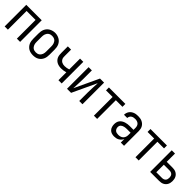

<svg xmlns="http://www.w3.org/2000/svg" viewBox="367 -1895 3266 3266"><g transform="rotate(45 2000.0 -261.5)"><path d="M64 0V-520H436V0H358V-450H142V0Z M750 8Q723 8 696 2.5Q669 -3 646 -16Q623 -29 604.5 -49.5Q586 -70 575 -94.5Q564 -119 560 -146Q556 -173 556 -200V-320Q556 -347 560 -374Q564 -401 575 -425.5Q586 -450 604.5 -470.5Q623 -491 646.5 -504Q670 -517 696.5 -524Q723 -531 750 -531Q777 -531 803.5 -524Q830 -517 853.5 -504Q877 -491 895.5 -470.5Q914 -450 925 -425.5Q936 -401 940 -374Q944 -347 944 -320V-200Q944 -173 940 -146Q936 -119 925 -94.5Q914 -70 895.5 -49.5Q877 -29 854 -16Q831 -3 804 2.5Q777 8 750 8ZM750 -62Q767 -62 784 -66Q801 -70 815 -79.5Q829 -89 839.5 -103Q850 -117 856 -133Q862 -149 864 -166Q866 -183 866 -200V-320Q866 -337 864 -354Q862 -371 855.5 -387.5Q849 -404 839 -418Q829 -432 814.5 -441Q800 -450 783 -454Q766 -458 748 -458Q731 -458 714.5 -453.5Q698 -449 684 -439.5Q670 -430 660 -416Q650 -402 644 -386.5Q638 -371 636 -354Q634 -337 634 -320V-200Q634 -183 636 -166Q638 -149 644 -133Q650 -117 660.5 -103Q671 -89 685 -79.5Q699 -70 716 -66Q733 -62 750 -62Z M1358 0V-190Q1331 -182 1303 -177.5Q1275 -173 1247 -173Q1221 -173 1196 -178Q1171 -183 1148 -194.5Q1125 -206 1107 -225Q1089 -244 1079 -267.5Q1069 -291 1066.5 -316.5Q1064 -342 1064 -368V-520H1142V-368Q1142 -351 1143.5 -334.5Q1145 -318 1152 -303Q1159 -288 1170.5 -276Q1182 -264 1197 -256.5Q1212 -249 1228.5 -246Q1245 -243 1261 -243Q1286 -243 1310.5 -247.5Q1335 -252 1358 -260V-520H1436V0Z M1564 0V-520H1642V-312Q1642 -254 1638.5 -197Q1635 -140 1633 -82L1838 -520H1936V0H1858V-208Q1858 -266 1861.5 -323Q1865 -380 1867 -438L1662 0Z M2211 0V-450H2052V-520H2448V-450H2289V0Z M2702 8Q2672 8 2643 -1Q2614 -10 2593.5 -32Q2573 -54 2564.5 -83Q2556 -112 2556 -141Q2556 -167 2562.5 -192Q2569 -217 2584.5 -237Q2600 -257 2622 -270.5Q2644 -284 2668.5 -292Q2693 -300 2718 -303Q2743 -306 2769 -306H2858V-355Q2858 -376 2851 -397Q2844 -418 2828 -432Q2812 -446 2791 -452Q2770 -458 2749 -458Q2729 -458 2709.5 -454Q2690 -450 2674 -439Q2658 -428 2649 -410Q2640 -392 2640 -373Q2640 -373 2640 -373Q2640 -373 2640 -373Q2640 -373 2640 -373Q2640 -373 2640 -373Q2640 -373 2640 -373Q2640 -373 2640 -373H2562Q2562 -373 2562 -373Q2562 -373 2562 -373Q2562 -396 2568.5 -418Q2575 -440 2588 -459Q2601 -478 2619.5 -491.5Q2638 -505 2659 -513.5Q2680 -522 2703 -525Q2726 -528 2749 -528Q2773 -528 2797 -524.5Q2821 -521 2843 -511Q2865 -501 2883.5 -485Q2902 -469 2914 -448Q2926 -427 2931 -403Q2936 -379 2936 -355V0H2858V-86Q2849 -64 2832.5 -45.5Q2816 -27 2795 -14.5Q2774 -2 2750 3Q2726 8 2702 8ZM2732 -62Q2756 -62 2780.5 -68.5Q2805 -75 2823 -91.5Q2841 -108 2849.5 -131.5Q2858 -155 2858 -180V-236H2769Q2754 -236 2738.5 -234.5Q2723 -233 2708.5 -229.5Q2694 -226 2680 -219.5Q2666 -213 2655 -203Q2644 -193 2639 -178.5Q2634 -164 2634 -149Q2634 -131 2641 -113Q2648 -95 2662 -83Q2676 -71 2694.5 -66.5Q2713 -62 2732 -62Z M3211 0V-450H3052V-520H3448V-450H3289V0Z M3564 0V-520H3642V-321H3780Q3802 -321 3823.5 -317.5Q3845 -314 3864.5 -304.5Q3884 -295 3900 -279.5Q3916 -264 3926 -244.5Q3936 -225 3940 -203.5Q3944 -182 3944 -161Q3944 -139 3940 -117.5Q3936 -96 3926 -76.5Q3916 -57 3900 -41.5Q3884 -26 3864.5 -16.5Q3845 -7 3823.5 -3.5Q3802 0 3780 0ZM3642 -70H3780Q3798 -70 3815.5 -76Q3833 -82 3845 -95Q3857 -108 3861.5 -125.5Q3866 -143 3866 -161Q3866 -178 3861.5 -195.5Q3857 -213 3845 -226Q3833 -239 3815.5 -245Q3798 -251 3780 -251H3642Z"/></g></svg>

Font: Zed Mono
Style: Regular
Weight: 400
Monospace: yes
Designer: Belleve Invis
Foundry: Belleve Invis
Version: Version 1.0.0; ttfautohint (v1.8.4)